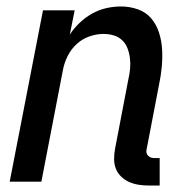

<svg xmlns="http://www.w3.org/2000/svg" viewBox="-20 -562 590 594"><path d="M474 12H440Q424 12 408.5 9.5Q393 7 379.5 1Q366 -5 355 -15.5Q344 -26 338.5 -40Q333 -54 333 -70Q333 -86 336 -102L377 -316Q381 -333 382.5 -349.5Q384 -366 382 -382Q380 -398 374.5 -412.5Q369 -427 358 -437.5Q347 -448 332 -452.5Q317 -457 300 -457Q279 -457 257 -449.5Q235 -442 217.5 -426Q200 -410 189.5 -389Q179 -368 175 -347L108 0H10L113 -530H211L196 -455Q209 -475 227 -492Q245 -509 266 -520.5Q287 -532 309.5 -537Q332 -542 354 -542Q382 -542 407 -533Q432 -524 448 -505Q464 -486 472 -461Q480 -436 481.5 -409.5Q483 -383 480.5 -355.5Q478 -328 472 -300L434 -102Q432 -96 433 -90.5Q434 -85 437.5 -81Q441 -77 446 -75Q451 -73 457 -73H474Z"/></svg>

Font: Lode Dark
Style: Bold Italic
Weight: 700
Italic angle: -11°
Monospace: yes
Designer: Belleve Invis
Foundry: Belleve Invis
Version: Version 29.2.0; ttfautohint (v1.8.3)